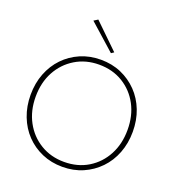

<svg xmlns="http://www.w3.org/2000/svg" viewBox="-165 -1071 1108 1210"><g transform="rotate(20 389.5 -466.0)"><path d="M81 -350Q81 -445 120.5 -518Q160 -591 230 -633.5Q300 -676 389 -676Q480 -676 549.5 -633.5Q619 -591 658 -518Q697 -445 697 -350Q697 -256 658 -182.5Q619 -109 549.5 -66.5Q480 -24 389 -24Q300 -24 230 -66.5Q160 -109 120.5 -182.5Q81 -256 81 -350ZM47 -350Q47 -273 72.5 -207Q98 -141 144 -93Q190 -45 252.5 -18Q315 9 389 9Q464 9 526 -18Q588 -45 634.5 -93Q681 -141 706.5 -207Q732 -273 732 -350Q732 -428 706.5 -493.5Q681 -559 634.5 -607Q588 -655 526 -682Q464 -709 389 -709Q315 -709 252.5 -682Q190 -655 144 -607Q98 -559 72.5 -493.5Q47 -428 47 -350ZM259 -924 433 -769 451 -781 286 -941Z"/></g></svg>

Font: Jost ExtraLight
Style: Regular
Weight: 250
Version: Version 3.710